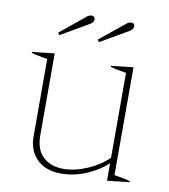

<svg xmlns="http://www.w3.org/2000/svg" viewBox="-80 -762 740 840"><g transform="rotate(10 290.0 -342.0)"><path d="M135 -585 128 -595 235 -682Q247 -694 261 -694Q267 -694 271 -690Q275 -686 275 -680Q275 -666 259 -657ZM311 -585 304 -595 411 -682Q423 -694 437 -694Q443 -694 447 -690Q451 -686 451 -680Q451 -666 435 -657ZM550 -9V-5L451 6V-72Q416 -38 361 -14Q306 10 245 10Q179 10 140 -28Q101 -66 101 -129V-473Q51 -481 30 -488V-492L129 -503V-140Q129 -75 163.5 -43.5Q198 -12 253 -12Q304 -12 359.5 -36Q415 -60 451 -96V-473Q401 -481 380 -488V-492L479 -503V-24Q529 -16 550 -9Z"/></g></svg>

Font: Trirong Thin
Style: Regular
Weight: 250
Designer: Katatrad Team
Foundry: CadsonDemak
Version: Version 1.001